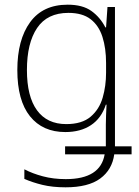

<svg xmlns="http://www.w3.org/2000/svg" viewBox="-20 -560 595 820"><path d="M269 -540Q333 -540 370.5 -513Q408 -486 430 -443H433L439 -530H471V65H542V99H468Q459 165 408 202.5Q357 240 260 240Q204 240 161 229.5Q118 219 84 204V163Q118 181 163 193Q208 205 261 205Q409 205 427 99H258V65H432V-28Q432 -49 433 -68.5Q434 -88 435 -113H432Q413 -55 368.5 -25.5Q324 4 259 4Q162 4 108 -63.5Q54 -131 54 -261Q54 -390 108.5 -465Q163 -540 269 -540ZM272 -505Q182 -505 138.5 -440.5Q95 -376 95 -261Q95 -148 138 -89Q181 -30 263 -30Q330 -30 367 -61.5Q404 -93 418.5 -143Q433 -193 433 -249V-291Q433 -354 417.5 -402.5Q402 -451 367 -478Q332 -505 272 -505Z"/></svg>

Font: Noto Sans Disp ExtLt
Style: Regular
Weight: 200
Designer: Monotype Design Team
Foundry: Monotype Imaging Inc.
Version: Version 2.000;GOOG;noto-source:20170915:90ef993387c0